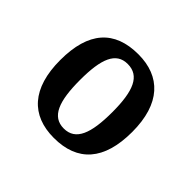

<svg xmlns="http://www.w3.org/2000/svg" viewBox="-96 -823 547 547"><g transform="rotate(45 177.5 -549.5)"><path d="M177 -380C272 -380 323 -436 323 -550C323 -664 268 -719 179 -719C83 -719 33 -664 33 -550C33 -436 86 -380 177 -380ZM178 -419C130 -419 113 -464 113 -550C113 -635 130 -678 177 -678C225 -678 243 -635 243 -550C243 -464 226 -419 178 -419Z"/></g></svg>

Font: Noto Serif Hebrew Condensed Medium
Style: Regular
Weight: 500
Width: 3
Designer: Monotype Design Team
Foundry: Monotype Imaging Inc.
Version: Version 2.004